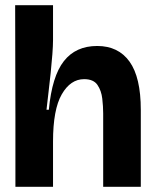

<svg xmlns="http://www.w3.org/2000/svg" viewBox="-20 -715 593 735"><path d="M39 0V-266L38 -695H183V-561Q183 -541 180.5 -507.5Q178 -474 174 -435.5Q170 -397 165.5 -360Q161 -323 158 -295H167Q179 -423 224.5 -481Q270 -539 352 -539Q433 -539 476 -479Q519 -419 519 -294V0H375V-281Q375 -307 371.5 -337.5Q368 -368 353 -390Q338 -412 302 -412Q250 -412 216.5 -354Q183 -296 183 -173V0Z"/></svg>

Font: Bricolage Grotesque 48pt Bricolage Grotesque 48pt Regular
Style: Bold
Weight: 700
Designer: Mathieu Triay
Foundry: Atelier Triay
Version: Version 1.000; ttfautohint (v1.8.4.7-5d5b);gftools[0.9.32]